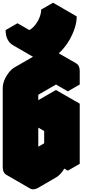

<svg xmlns="http://www.w3.org/2000/svg" viewBox="-63 -1333 646 1404"><path d="M217 -740 433 -865Q467 -885 493.5 -870Q520 -855 520 -815V-715L433 -665V-765L217 -640V-60L433 -185V-425L303 -350V-450L520 -575V-135L433 -85V-185Q433 -159 421 -129Q409 -99 389 -73.5Q369 -48 346 -35L217 40Q182 60 156 45Q130 30 130 -10V-590Q130 -617 142 -646.5Q154 -676 174 -701.5Q194 -727 217 -740ZM325 -913Q279 -886 239.5 -891Q200 -896 176 -928Q152 -960 152 -1013L238 -1063Q238 -1023 264 -1008Q290 -993 325 -1013Q348 -1026 367.5 -1051Q387 -1076 399 -1106Q411 -1136 411 -1163L498 -1213Q498 -1173 484 -1129Q470 -1085 446 -1043Q422 -1001 390.5 -966.5Q359 -932 325 -913ZM433 -185V-85L260 -185V-285ZM433 -425V-185L260 -285V-525ZM433 -765V-665L260 -765V-865ZM498 -1213 411 -1163 238 -1263 325 -1313ZM411 -1163Q411 -1136 399 -1106Q387 -1076 367.5 -1051Q348 -1026 325 -1013Q290 -993 264 -1008L91 -1108Q117 -1093 151.6 -1113Q175 -1126 194.7 -1151Q214.4 -1176 226.2 -1206Q238 -1236 238 -1263ZM520 -575 303 -450 130 -550 346 -675ZM303 -450V-350L130 -450V-550ZM433 -185 217 -60 43 -160 260 -285ZM494 -870Q467 -885 433 -865L217 -740Q194 -727 174 -701.5Q154 -676 142 -646.5Q130 -617 130 -590V-10Q130 30 156 45L-17 -55Q-43 -70 -43 -110V-690Q-43 -717 -31 -746.5Q-19 -776 0.7 -801.5Q20.4 -827 43 -840L260 -965Q294.4 -985 320 -970ZM238 -1063 152 -1013 -22 -1113 65 -1163ZM152 -1013Q152 -973 166 -945Q180 -917 204 -903L31 -1003Q6.5 -1017 -7.7 -1045Q-22 -1073 -22 -1113Z"/></svg>

Font: Nabla Normal
Style: Regular
Weight: 400
Designer: Arthur Reinders Folmer
Version: Version 1.000